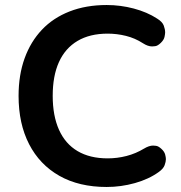

<svg xmlns="http://www.w3.org/2000/svg" viewBox="-20 -735 720 765"><path d="M405 10Q295 10 216.5 -34.5Q138 -79 96 -160.5Q54 -242 54 -353Q54 -436 78 -502.5Q102 -569 147 -616.5Q192 -664 257.5 -689.5Q323 -715 405 -715Q460 -715 513 -701Q566 -687 606 -661Q627 -648 632.5 -633Q638 -618 638 -606Q638 -600 635.5 -588Q633 -576 620.5 -564Q608 -552 598 -551Q588 -550 586 -550Q569 -550 549 -563Q518 -583 482 -592Q446 -601 409 -601Q338 -601 289 -572Q240 -543 215 -488Q190 -433 190 -353Q190 -274 215 -218Q240 -162 289 -133Q338 -104 409 -104Q447 -104 484 -113.5Q521 -123 554 -143Q574 -155 590 -155Q592 -155 601.5 -154Q611 -153 623 -142Q635 -131 638 -119.5Q641 -108 641 -101Q641 -91 636 -77Q631 -63 613 -50Q573 -21 517.5 -5.5Q462 10 405 10Z"/></svg>

Font: Nunito
Style: Bold
Weight: 700
Designer: Vernon Adams
Foundry: Vernon Adams
Version: Version 3.602